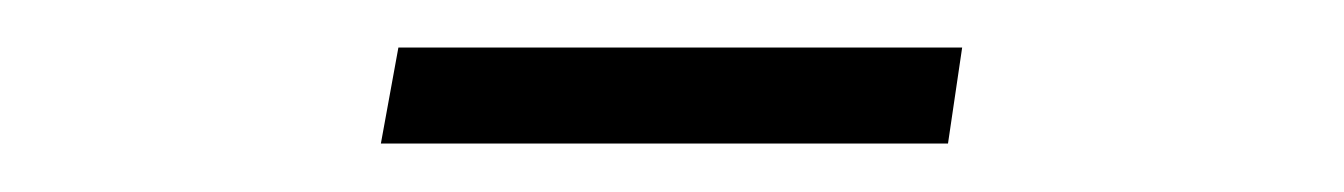

<svg xmlns="http://www.w3.org/2000/svg" viewBox="-20 -615 560 80"><path d="M375 -555.2H138.7L146 -595.2H380.9Z"/></svg>

Font: Aref Ruqaa
Style: Regular
Weight: 400
Designer: Abdoulla Aref
Version: Version 0.7